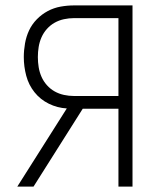

<svg xmlns="http://www.w3.org/2000/svg" viewBox="-20 -690 590 710"><path d="M418 0V-288H286L104 0H44L227 -289Q192 -291 160.5 -306.5Q129 -322 107.5 -349Q86 -376 77 -410Q68 -444 68 -479Q68 -504 72.5 -529.5Q77 -555 87.5 -577.5Q98 -600 116 -618.5Q134 -637 156.5 -649Q179 -661 204 -665.5Q229 -670 254 -670H470V0ZM418 -335V-623H254Q235 -623 216.5 -619Q198 -615 182 -606Q166 -597 153.5 -583Q141 -569 133.5 -552Q126 -535 123 -516.5Q120 -498 120 -479Q120 -460 123 -441.5Q126 -423 133.5 -406Q141 -389 153.5 -375Q166 -361 182 -352Q198 -343 216.5 -339Q235 -335 254 -335Z"/></svg>

Font: Lode Dark Term
Style: Regular
Weight: 400
Monospace: yes
Designer: Belleve Invis
Foundry: Belleve Invis
Version: Version 29.2.0